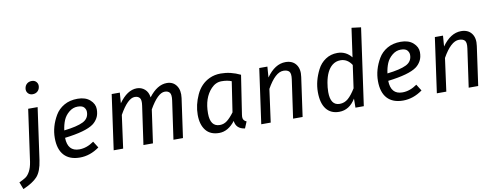

<svg xmlns="http://www.w3.org/2000/svg" viewBox="-150 -1191 4705 1815"><g transform="rotate(-10 2202.5 -283.5)"><path d="M217.8 -526.9 147.9 -28.8Q132.8 76.2 89.8 124Q46.9 171.9 -48.8 212.9L-75.2 144Q-33.2 125 -11 109.6Q11.2 94.2 30 59.6Q48.8 24.9 57.1 -28.8L127 -526.9ZM158.7 -763.9Q177.2 -779.8 205.6 -779.8Q233.9 -779.8 250 -760.5Q266.1 -741.2 262.2 -714.1Q258.3 -687 239.7 -670.9Q221.2 -654.8 193.1 -654.8Q165 -654.8 148.4 -674.3Q131.8 -693.8 136 -720.9Q140.1 -748 158.7 -763.9Z M668.9 -401.9Q668.9 -425.8 651.9 -445.8Q634.8 -465.8 589.8 -465.8Q544.9 -465.8 507.3 -434.8Q469.7 -403.8 452.1 -361.6Q434.6 -319.3 427.7 -266.1Q551.8 -280.3 610.4 -309.1Q668.9 -337.9 668.9 -401.9ZM698.7 -273.4Q625.5 -220.2 422.9 -195.8Q425.8 -64.9 537.1 -64.9Q608.9 -64.9 677.7 -113.8L716.8 -51.8Q627.9 12.2 529.8 12.2Q431.6 12.2 379.2 -44.4Q326.7 -101.1 326.7 -210.7Q326.7 -320.3 387.2 -423.8Q417.5 -475.6 472.2 -507.3Q526.9 -539.1 602.5 -539.1Q678.2 -539.1 721.7 -500Q765.1 -460.9 765.1 -411.4Q765.1 -361.8 746.6 -328.4Q728 -294.9 698.7 -273.4Z M1459 -539.1Q1518.6 -539.1 1550.8 -494.1Q1583 -449.2 1572.8 -375L1520 0H1428.7L1481 -368.2Q1488.8 -422.9 1473.1 -442.4Q1457.5 -461.9 1425.8 -461.9Q1358.9 -461.9 1276.9 -317.9L1231.9 0H1140.6L1192.9 -368.2Q1201.2 -422.9 1185.5 -442.4Q1169.9 -461.9 1137.7 -461.9Q1070.8 -461.9 988.8 -315.9L945.8 0H855L928.7 -526.9H1006.8L999 -425.8Q1079.1 -538.6 1170.9 -539.1Q1214.8 -539.1 1247.1 -511.2Q1279.3 -483.4 1285.6 -432.1Q1367.2 -539.1 1459 -539.1Z M1872.1 -419.9Q1793.5 -336.9 1793.5 -189Q1793.5 -61 1885.7 -61Q1924.8 -61 1956.5 -85.9Q1988.3 -110.8 2023.4 -158.2L2067.4 -449.2Q2028.3 -465.8 1971.9 -465.8Q1915.5 -465.8 1872.1 -419.9ZM1976.6 -539.1Q2071.8 -539.1 2164.6 -494.1L2107.4 -120.1Q2105.5 -104 2105.5 -99.1Q2105.5 -64 2139.6 -50.8L2113.3 12.2Q2029.3 1 2020.5 -76.2Q1952.6 11.7 1867.4 12Q1782.2 12.2 1738.8 -42.5Q1695.3 -97.2 1695.3 -191.9Q1695.3 -286.6 1738.8 -381.6Q1782.2 -476.6 1869.1 -516.6Q1918 -539.1 1976.6 -539.1Z M2598.1 -539.1Q2665 -539.1 2698.7 -494.6Q2732.4 -450.2 2721.2 -375L2668.5 0H2577.1L2629.4 -368.2Q2637.2 -423.3 2620.4 -442.6Q2603.5 -461.9 2564.5 -461.9Q2487.3 -461.9 2405.3 -315.9L2362.3 0H2271.5L2345.2 -526.9H2423.3L2415.5 -423.8Q2497.1 -539.1 2598.1 -539.1Z M3112.8 -465.8Q3068.4 -465.8 3034.2 -438.5Q2976.1 -391.6 2956.1 -278.3Q2948.2 -233.9 2947.8 -189.9Q2947.8 -61 3036.1 -61Q3082 -61 3117.2 -91.3Q3152.3 -121.6 3189.9 -183.1L3220.7 -401.9Q3179.7 -465.8 3112.8 -465.8ZM3018.1 12.2Q2938 12.2 2894.5 -43.9Q2851.1 -100.1 2851.1 -206.5Q2851.1 -313 2905.3 -418.5Q2932.6 -472.7 2982.4 -505.9Q3032.2 -539.1 3095.7 -539.1Q3178.7 -539.1 3231 -473.1L3270 -750L3359.9 -738.8L3255.9 0H3175.8L3176.8 -86.9Q3116.7 12.2 3018.1 12.2Z M3771 -401.9Q3771 -425.8 3753.9 -445.8Q3736.8 -465.8 3691.9 -465.8Q3647 -465.8 3609.4 -434.8Q3571.8 -403.8 3554.2 -361.6Q3536.6 -319.3 3529.8 -266.1Q3653.8 -280.3 3712.4 -309.1Q3771 -337.9 3771 -401.9ZM3800.8 -273.4Q3727.5 -220.2 3524.9 -195.8Q3527.8 -64.9 3639.2 -64.9Q3710.9 -64.9 3779.8 -113.8L3818.8 -51.8Q3730 12.2 3631.8 12.2Q3533.7 12.2 3481.2 -44.4Q3428.7 -101.1 3428.7 -210.7Q3428.7 -320.3 3489.3 -423.8Q3519.5 -475.6 3574.2 -507.3Q3628.9 -539.1 3704.6 -539.1Q3780.3 -539.1 3823.7 -500Q3867.2 -460.9 3867.2 -411.4Q3867.2 -361.8 3848.6 -328.4Q3830.1 -294.9 3800.8 -273.4Z M4283.7 -539.1Q4350.6 -539.1 4384.3 -494.6Q4418 -450.2 4406.7 -375L4354 0H4262.7L4314.9 -368.2Q4322.8 -423.3 4305.9 -442.6Q4289.1 -461.9 4250 -461.9Q4172.9 -461.9 4090.8 -315.9L4047.9 0H3957L4030.8 -526.9H4108.9L4101.1 -423.8Q4182.6 -539.1 4283.7 -539.1Z"/></g></svg>

Font: FiraSans-Italic
Style: Italic
Weight: 400
Italic angle: -8°
Designer: Carrois Corporate & Edenspiekermann AG
Foundry: Carrois Corporate GbR & Edenspiekermann AG
Version: Version 3.106;PS 003.106;hotconv 1.0.70;makeotf.lib2.5.58329